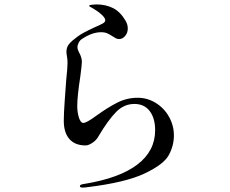

<svg xmlns="http://www.w3.org/2000/svg" viewBox="-20 -812 1040 870"><path d="M342 32Q342 27 346.5 25Q351 23 356.5 22Q362 21 364 21Q522 -5 602.5 -66.5Q683 -128 683 -222Q683 -276 658.5 -308.5Q634 -341 589 -341Q542 -341 506 -304.5Q470 -268 426 -194Q417 -177 399 -165Q381 -153 368 -153Q320 -153 294.5 -182Q269 -211 269 -265Q269 -297 273.5 -360Q278 -423 280 -449Q286 -505 286 -527Q286 -542 283.5 -556Q281 -570 281 -577Q281 -598 293 -612.5Q305 -627 331 -646Q352 -662 406 -687Q434 -699 445.5 -705.5Q457 -712 457 -720Q457 -731 439 -747Q421 -763 398 -776Q395 -778 389.5 -780.5Q384 -783 384 -786Q384 -789 396 -790.5Q408 -792 416 -792Q459 -792 492 -775.5Q525 -759 549 -718Q559 -701 559 -683Q559 -663 547 -649Q535 -635 520 -635Q512 -635 505 -638.5Q498 -642 491 -647Q477 -656 466 -661Q455 -666 438 -666Q398 -666 354 -637Q343 -631 337 -619.5Q331 -608 331 -598Q331 -590 334.5 -582.5Q338 -575 339 -573Q351 -551 351 -532Q351 -519 344 -466Q330 -376 330 -331Q330 -304 337.5 -279.5Q345 -255 358 -255Q372 -255 417 -288Q468 -325 511.5 -347Q555 -369 604 -369Q648 -369 686 -345.5Q724 -322 746 -282.5Q768 -243 768 -198Q768 -152 745 -109.5Q722 -67 635.5 -26Q549 15 377 36Q364 38 355 38Q342 38 342 32Z"/></svg>

Font: Shippori Mincho B1 Medium
Style: Regular
Weight: 500
Designer: FONTDASU
Foundry: FONTDASU / Google Inc. / but / Adobe
Version: Version 3.110; ttfautohint (v1.8.3)